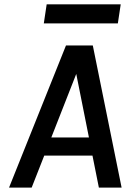

<svg xmlns="http://www.w3.org/2000/svg" viewBox="-20 -850 591 870"><path d="M21 0 279 -644H400.5L531 0H428L399 -145H180.5L123.5 0ZM212.5 -227H383L325.5 -515ZM191.5 -830.5H527L514 -744H178.5Z"/></svg>

Font: Karla SemiBold
Style: Italic
Weight: 600
Italic angle: -8°
Designer: Jonathan Pinhorn
Version: Version 2.004;gftools[0.9.33]